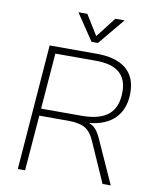

<svg xmlns="http://www.w3.org/2000/svg" viewBox="-97 -989 872 1064"><g transform="rotate(10 338.5 -457.0)"><path d="M491 -242 600 0H554L454 -226Q433 -275 400 -293.5Q367 -312 305 -312H143L118 0H77L132 -705H398Q505 -705 561.5 -659Q618 -613 618 -524Q618 -434 567.5 -381.5Q517 -329 421 -320Q444 -312 460 -294Q476 -276 491 -242ZM146 -352H375Q476 -352 525 -393.5Q574 -435 574 -522Q574 -666 400 -666H171ZM377 -801 465 -914H517L393 -765H357L257 -914H307Z"/></g></svg>

Font: Iunito ExtraLight
Style: Italic
Weight: 200
Italic angle: -4.541°
Designer: Vernon Adams
Foundry: Vernon Adams
Version: Version 2.001;November 30, 2019;FontCreator 12.0.0.2547 64-b